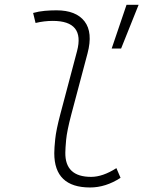

<svg xmlns="http://www.w3.org/2000/svg" viewBox="-20 -786 626 815"><path d="M362.3 9.8Q210.4 9.8 210.4 -135.7Q210.4 -157.2 214.4 -195.6Q218.3 -233.9 235.8 -300.3L307.1 -569.3Q340.8 -697.3 204.1 -697.3Q167.5 -697.3 130.9 -688.5L120.6 -731Q145 -737.8 169.9 -740Q194.8 -742.2 219.7 -742.2Q302.7 -742.2 338.9 -695.3Q375 -648.4 351.6 -559.6L282.7 -300.3Q264.2 -230 260.7 -192.1Q257.3 -154.3 257.3 -138.2Q255.9 -35.2 366.7 -35.2Q416 -35.2 474.1 -72.3L491.7 -31.2Q428.7 9.8 362.3 9.8ZM454.1 -580.1 517.1 -765.6H568.4L494.1 -580.1Z"/></svg>

Font: Cascadia Mono ExtraLight
Style: Italic
Weight: 200
Italic angle: -10°
Monospace: yes
Designer: Aaron Bell
Foundry: Saja Typeworks
Version: Version 2404.023; ttfautohint (v1.8.4)